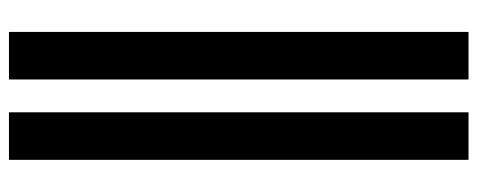

<svg xmlns="http://www.w3.org/2000/svg" viewBox="-331 -509 1040 418"><g transform="rotate(-90 189.0 -300.0)"><path d="M225 -800.5H328.5V200H225ZM50 -800.5H153.5V200H50Z"/></g></svg>

Font: Overused Grotesk Medium
Style: Regular
Weight: 525
Version: Version 0.004